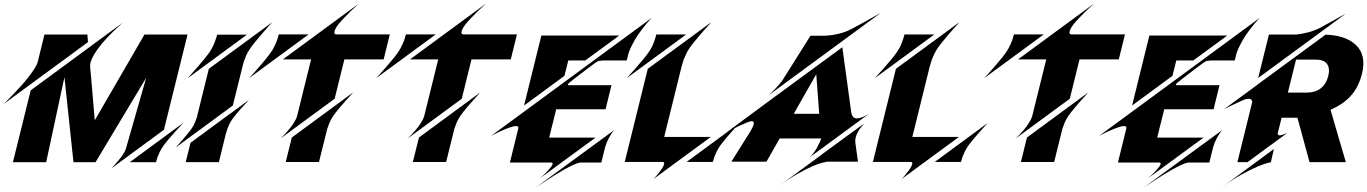

<svg xmlns="http://www.w3.org/2000/svg" viewBox="-53 -911 7682 1079"><path d="M441.4 -674.3 -32.7 -326.2Q-25.4 -333.5 -9.8 -349.1Q5.9 -364.7 25.4 -385.3Q44.9 -405.8 66.4 -429.4Q87.9 -453.1 106.4 -477.1Q125 -501 139.2 -522.7Q153.3 -544.4 158.7 -561.5L196.8 -716.8H438ZM676.3 0.5 976.6 -220.2Q952.6 -194.3 930.7 -169.9Q918 -155.8 909.4 -146Q900.9 -136.2 892.6 -126.2Q884.3 -116.2 876.5 -106.4Q868.7 -96.7 863.3 -88.9Q852.5 -73.2 845 -57.4Q837.4 -41.5 832.5 -28.8Q827.1 -13.7 823.7 0.5V-1.5L823.2 0.5ZM768.6 -474.1 483.9 0.5H359.9L309.1 -477.5L206.5 0.5H19.5L119.6 -403.3L638.2 -784.7Q633.3 -780.3 617.2 -765.9Q601.1 -751.5 579.8 -730.5Q558.6 -709.5 535.6 -684.1Q512.7 -658.7 493.7 -632.3Q474.6 -606 463.1 -580.3Q451.7 -554.7 453.6 -534.2Q453.6 -534.2 454.8 -521Q456.1 -507.8 458 -486.8Q460 -465.8 462.2 -439Q464.4 -412.1 466.8 -384.3Q472.7 -318.4 479.5 -234.9L758.8 -716.8H1001L868.2 -181.6L574.7 34.2Q594.2 13.2 610.8 -6.8Q620.6 -18.6 626.7 -26.6Q632.8 -34.7 638.4 -43.5Q644 -52.2 648.4 -60.5Q652.8 -68.8 654.8 -76.2Z M1120.6 -524.4 1477.1 -786.1Q1472.7 -781.7 1457.5 -764.6Q1442.4 -747.6 1423.3 -725.6Q1404.3 -703.6 1385.3 -680.7Q1366.2 -657.7 1355 -641.6Q1337.4 -616.7 1327.6 -592.3Q1317.9 -567.9 1314 -553.7L1255.4 -317.9L933.6 -81.5Q936.5 -84.5 947.8 -96.9Q959 -109.4 972.9 -125.5Q986.8 -141.6 1000.7 -158.4Q1014.6 -175.3 1022.9 -187Q1035.2 -204.1 1042.2 -221.7Q1049.3 -239.3 1052.7 -249.5ZM1245.1 -275.9V-275.4L1345.7 -349.1Q1325.7 -327.6 1307.6 -307.6Q1296.9 -295.9 1289.8 -287.6Q1282.7 -279.3 1275.9 -271Q1269 -262.7 1262.5 -254.4Q1255.9 -246.1 1251.5 -239.7Q1242.2 -226.6 1235.8 -213.1Q1229.5 -199.7 1225.6 -188.5Q1220.7 -175.8 1218.3 -164.1H1217.3L1177.2 0H990.7L1017.6 -108.4ZM1335 -716.3 1000.5 -470.7Q1004.4 -475.1 1019.8 -492.2Q1035.2 -509.3 1054.2 -531Q1073.2 -552.7 1092.3 -575.9Q1111.3 -599.1 1123 -615.2Q1134.8 -632.8 1143.3 -650.4Q1151.9 -668 1156.7 -682.6Q1163.1 -699.2 1167 -714.8H1167.5L1168 -716.3Z M1586.9 -138.2 1932.1 -392.1Q1909.2 -366.7 1887.7 -342.8Q1875.5 -328.6 1867.2 -319.1Q1858.9 -309.6 1850.6 -299.6Q1842.3 -289.6 1834.7 -280Q1827.1 -270.5 1821.8 -262.7Q1807.1 -241.7 1798.6 -220.9Q1790 -200.2 1786.1 -187.5L1739.7 -0.5H1552.7ZM1681.6 -717.8 1346.7 -471.7Q1351.1 -476.1 1366.5 -493.2Q1381.8 -510.3 1400.9 -532.2Q1419.9 -554.2 1439 -577.1Q1458 -600.1 1469.2 -616.7Q1478 -629.4 1484.9 -642.3Q1491.7 -655.3 1496.8 -667Q1502 -678.7 1505.4 -688.7Q1508.8 -698.7 1510.3 -705.6L1513.7 -717.8ZM1834 -717.8H2137.7L2103 -577.1H1882.3L1827.6 -356L1524.4 -133.3Q1546.4 -154.3 1564.9 -176.3Q1576.2 -189 1583 -198.2Q1589.8 -207.5 1596.4 -217.8Q1603 -228 1608.4 -238.5Q1613.8 -249 1616.7 -259.3L1695.3 -577.1H1536.6L1963.4 -890.6Q1914.6 -846.7 1880.9 -810.5Q1860.4 -789.1 1849.9 -775.9Q1839.4 -762.7 1833 -750.7Q1826.7 -738.8 1825.9 -729.7Q1825.2 -720.7 1834 -717.8Z M2301.3 -138.2 2646.5 -392.1Q2623.5 -366.7 2602.1 -342.8Q2589.8 -328.6 2581.5 -319.1Q2573.2 -309.6 2564.9 -299.6Q2556.6 -289.6 2549.1 -280Q2541.5 -270.5 2536.1 -262.7Q2521.5 -241.7 2512.9 -220.9Q2504.4 -200.2 2500.5 -187.5L2454.1 -0.5H2267.1ZM2396 -717.8 2061 -471.7Q2065.4 -476.1 2080.8 -493.2Q2096.2 -510.3 2115.2 -532.2Q2134.3 -554.2 2153.3 -577.1Q2172.4 -600.1 2183.6 -616.7Q2192.4 -629.4 2199.2 -642.3Q2206.1 -655.3 2211.2 -667Q2216.3 -678.7 2219.7 -688.7Q2223.1 -698.7 2224.6 -705.6L2228 -717.8ZM2548.3 -717.8H2852.1L2817.4 -577.1H2596.7L2542 -356L2238.8 -133.3Q2260.7 -154.3 2279.3 -176.3Q2290.5 -189 2297.4 -198.2Q2304.2 -207.5 2310.8 -217.8Q2317.4 -228 2322.8 -238.5Q2328.1 -249 2331.1 -259.3L2409.7 -577.1H2251L2677.7 -890.6Q2628.9 -846.7 2595.2 -810.5Q2574.7 -789.1 2564.2 -775.9Q2553.7 -762.7 2547.4 -750.7Q2541 -738.8 2540.3 -729.7Q2539.6 -720.7 2548.3 -717.8Z M3119.1 -484.9 2892.1 -317.9 2989.3 -711.4H3427.2L3236.3 -571.3H3140.6ZM2957.5 143.1 3398.9 -180.2Q3391.1 -171.9 3383.3 -160.2Q3375.5 -148.4 3368.7 -135.5Q3361.8 -122.6 3356.4 -109.4Q3351.1 -96.2 3348.1 -85.4L3326.2 2.4H3208.5Q3198.7 3.4 3182.6 9.8Q3166.5 16.1 3147 26.1Q3127.4 36.1 3106 48.6Q3084.5 61 3063.5 74.2Q3013.7 105 2957.5 143.1ZM2706.5 -147 3609.4 -810.5Q3582.5 -782.7 3558.1 -750.5Q3543.5 -731.9 3533.7 -717.5Q3523.9 -703.1 3514.2 -686.3Q3504.4 -669.4 3495.4 -650.9Q3486.3 -632.3 3479.5 -612.8L3469.2 -571.3H3335Q3333 -570.8 3332 -570.8H3331.5Q3324.7 -570.8 3313.7 -568.6Q3302.7 -566.4 3288.1 -554.7Q3277.3 -546.9 3257.1 -531.7Q3236.8 -516.6 3215.6 -500.2Q3194.3 -483.9 3176.5 -470Q3158.7 -456.1 3152.3 -450.7Q3149.4 -448.7 3146.2 -446Q3143.1 -443.4 3140.9 -440.7Q3138.7 -438 3138.4 -435.5Q3138.2 -433.1 3141.6 -432.1H3383.3L3350.1 -296.9H3072.8L3033.2 -137.7H3293.9L2981.9 90.8Q2985.8 87.4 2994.4 79.6Q3002.9 71.8 3012.5 62.3Q3022 52.7 3031.2 42.5Q3040.5 32.2 3046.4 23.7Q3052.2 15.1 3052.7 9.3Q3053.2 3.4 3045.9 2.4H2812.5Q2825.7 -50.8 2835.9 -92.3Q2842.3 -117.7 2845.9 -132.6Q2849.6 -147.5 2852.5 -159.7Q2855.5 -171.9 2857.4 -180.2Q2859.4 -188.5 2859.9 -189Q2861.3 -196.3 2857.9 -199.5Q2854.5 -202.6 2847.2 -202.6Q2839.8 -202.6 2830.3 -200.2Q2820.8 -197.8 2809.6 -193.8Q2798.3 -189.9 2786.4 -185.1Q2774.4 -180.2 2762.7 -174.8Q2735.8 -162.6 2706.5 -147Z M3618.7 95.7Q3621.1 93.3 3628.2 85.7Q3635.3 78.1 3643.6 67.9Q3651.9 57.6 3660.2 46.4Q3668.5 35.2 3673.6 25.1Q3678.7 15.1 3679.4 8.1Q3680.2 1 3672.9 -1H3458L3587.4 -524.4L3945.3 -787.1Q3941.4 -782.2 3925.8 -765.4Q3910.2 -748.5 3891.1 -726.6Q3872.1 -704.6 3853.3 -681.6Q3834.5 -658.7 3823.2 -642.6Q3811 -625 3802.7 -607.4Q3794.4 -589.8 3789.1 -575.7Q3783.2 -558.6 3779.3 -543H3778.8L3679.7 -141.6H3941.9ZM3803.2 -717.3 3468.8 -471.7Q3472.7 -476.1 3488.3 -493.2Q3503.9 -510.3 3522.9 -532Q3542 -553.7 3561 -576.7Q3580.1 -599.6 3591.3 -616.2Q3608.9 -640.6 3618.4 -665.3Q3627.9 -689.9 3631.8 -704.1L3635.3 -717.3ZM4103 -219.7Q4080.1 -194.3 4058.6 -170.4Q4046.4 -156.2 4038.1 -146.7Q4029.8 -137.2 4021.5 -127.2Q4013.2 -117.2 4005.6 -107.7Q3998 -98.1 3992.7 -90.3Q3981.9 -74.7 3974.4 -58.8Q3966.8 -43 3961.9 -30.3Q3956.5 -15.1 3953.1 -1.5V-1H3805.7Z M4897 -838.9 4252.9 -365.7Q4266.6 -375.5 4280.3 -388.4Q4293.9 -401.4 4306.2 -414.3Q4318.4 -427.2 4327.9 -438.5Q4337.4 -449.7 4342.3 -456.5L4501 -709H4501.5L4502 -710H4568.8Q4610.8 -710 4656 -720.2Q4701.2 -730.5 4737.8 -751Q4763.7 -764.6 4789.8 -779.1Q4815.9 -793.5 4837.6 -805.7Q4859.4 -817.9 4875.2 -826.7Q4891.1 -835.4 4897 -838.9ZM4730 -284.7Q4731 -276.9 4732.9 -269.8Q4734.9 -262.7 4738.8 -257.3Q4742.7 -252 4748.5 -248.8Q4754.4 -245.6 4763.2 -245.6Q4774.4 -245.6 4790.8 -251.5Q4807.1 -257.3 4830.6 -271.5L4493.7 -24.4Q4508.8 -36.6 4520.8 -53.5Q4532.7 -70.3 4541.3 -86.4Q4549.8 -102.5 4555.2 -115.2Q4560.5 -127.9 4562.5 -132.8H4328.6L4254.4 -2.4H4057.1L4165 -174.3Q4180.7 -201.2 4182.9 -215.6Q4185.1 -230 4171.4 -230Q4163.1 -230 4143.8 -222.2Q4124.5 -214.4 4103 -204.3Q4081.5 -194.3 4062.3 -184.3Q4043 -174.3 4034.2 -169.9L4273.4 -346.7L4680.7 -645.5L4729.5 -289.1L4730 -287.1Q4730 -285.2 4730 -284.7ZM4407.7 -271.5H4550.8L4534.2 -493.7ZM4745.1 -174.3 4803.2 -216.8Q4794.4 -207 4784.9 -194.8Q4775.4 -182.6 4767.8 -168.9Q4760.3 -155.3 4756.1 -140.4Q4752 -125.5 4753.9 -111.3Q4754.4 -108.9 4754.4 -105L4768.6 -2.4H4596.2Q4589.8 -1.5 4568.8 3.4Q4547.9 8.3 4513.2 23.2Q4478.5 38.1 4430.2 65.2Q4381.8 92.3 4320.8 137.2L4567.9 -44.4V-44.9L4745.1 -174.8Z M5013.2 95.7Q5015.6 93.3 5022.7 85.7Q5029.8 78.1 5038.1 67.9Q5046.4 57.6 5054.7 46.4Q5063 35.2 5068.1 25.1Q5073.2 15.1 5074 8.1Q5074.7 1 5067.4 -1H4852.5L4981.9 -524.4L5339.8 -787.1Q5335.9 -782.2 5320.3 -765.4Q5304.7 -748.5 5285.6 -726.6Q5266.6 -704.6 5247.8 -681.6Q5229 -658.7 5217.8 -642.6Q5205.6 -625 5197.3 -607.4Q5189 -589.8 5183.6 -575.7Q5177.7 -558.6 5173.8 -543H5173.3L5074.2 -141.6H5336.4ZM5197.8 -717.3 4863.3 -471.7Q4867.2 -476.1 4882.8 -493.2Q4898.4 -510.3 4917.5 -532Q4936.5 -553.7 4955.6 -576.7Q4974.6 -599.6 4985.8 -616.2Q5003.4 -640.6 5012.9 -665.3Q5022.5 -689.9 5026.4 -704.1L5029.8 -717.3ZM5497.6 -219.7Q5474.6 -194.3 5453.1 -170.4Q5440.9 -156.2 5432.6 -146.7Q5424.3 -137.2 5416 -127.2Q5407.7 -117.2 5400.1 -107.7Q5392.6 -98.1 5387.2 -90.3Q5376.5 -74.7 5368.9 -58.8Q5361.3 -43 5356.4 -30.3Q5351.1 -15.1 5347.7 -1.5V-1H5200.2Z M5718.3 -138.2 6063.5 -392.1Q6040.5 -366.7 6019 -342.8Q6006.8 -328.6 5998.5 -319.1Q5990.2 -309.6 5981.9 -299.6Q5973.6 -289.6 5966.1 -280Q5958.5 -270.5 5953.1 -262.7Q5938.5 -241.7 5929.9 -220.9Q5921.4 -200.2 5917.5 -187.5L5871.1 -0.5H5684.1ZM5813 -717.8 5478 -471.7Q5482.4 -476.1 5497.8 -493.2Q5513.2 -510.3 5532.2 -532.2Q5551.3 -554.2 5570.3 -577.1Q5589.4 -600.1 5600.6 -616.7Q5609.4 -629.4 5616.2 -642.3Q5623 -655.3 5628.2 -667Q5633.3 -678.7 5636.7 -688.7Q5640.1 -698.7 5641.6 -705.6L5645 -717.8ZM5965.3 -717.8H6269L6234.4 -577.1H6013.7L5959 -356L5655.8 -133.3Q5677.7 -154.3 5696.3 -176.3Q5707.5 -189 5714.4 -198.2Q5721.2 -207.5 5727.8 -217.8Q5734.4 -228 5739.7 -238.5Q5745.1 -249 5748 -259.3L5826.7 -577.1H5668L6094.7 -890.6Q6045.9 -846.7 6012.2 -810.5Q5991.7 -789.1 5981.2 -775.9Q5970.7 -762.7 5964.4 -750.7Q5958 -738.8 5957.3 -729.7Q5956.5 -720.7 5965.3 -717.8Z M6536.1 -484.9 6309.1 -317.9 6406.2 -711.4H6844.2L6653.3 -571.3H6557.6ZM6374.5 143.1 6815.9 -180.2Q6808.1 -171.9 6800.3 -160.2Q6792.5 -148.4 6785.6 -135.5Q6778.8 -122.6 6773.4 -109.4Q6768.1 -96.2 6765.1 -85.4L6743.2 2.4H6625.5Q6615.7 3.4 6599.6 9.8Q6583.5 16.1 6564 26.1Q6544.4 36.1 6522.9 48.6Q6501.5 61 6480.5 74.2Q6430.7 105 6374.5 143.1ZM6123.5 -147 7026.4 -810.5Q6999.5 -782.7 6975.1 -750.5Q6960.4 -731.9 6950.7 -717.5Q6940.9 -703.1 6931.2 -686.3Q6921.4 -669.4 6912.4 -650.9Q6903.3 -632.3 6896.5 -612.8L6886.2 -571.3H6752Q6750 -570.8 6749 -570.8H6748.5Q6741.7 -570.8 6730.7 -568.6Q6719.7 -566.4 6705.1 -554.7Q6694.3 -546.9 6674.1 -531.7Q6653.8 -516.6 6632.6 -500.2Q6611.3 -483.9 6593.5 -470Q6575.7 -456.1 6569.3 -450.7Q6566.4 -448.7 6563.2 -446Q6560.1 -443.4 6557.9 -440.7Q6555.7 -438 6555.4 -435.5Q6555.2 -433.1 6558.6 -432.1H6800.3L6767.1 -296.9H6489.7L6450.2 -137.7H6710.9L6398.9 90.8Q6402.8 87.4 6411.4 79.6Q6419.9 71.8 6429.4 62.3Q6439 52.7 6448.2 42.5Q6457.5 32.2 6463.4 23.7Q6469.2 15.1 6469.7 9.3Q6470.2 3.4 6462.9 2.4H6229.5Q6242.7 -50.8 6252.9 -92.3Q6259.3 -117.7 6262.9 -132.6Q6266.6 -147.5 6269.5 -159.7Q6272.5 -171.9 6274.4 -180.2Q6276.4 -188.5 6276.9 -189Q6278.3 -196.3 6274.9 -199.5Q6271.5 -202.6 6264.2 -202.6Q6256.8 -202.6 6247.3 -200.2Q6237.8 -197.8 6226.6 -193.8Q6215.3 -189.9 6203.4 -185.1Q6191.4 -180.2 6179.7 -174.8Q6152.8 -162.6 6123.5 -147Z M7565.4 -659.7Q7627.4 -602.1 7601.1 -497.1Q7582.5 -421.9 7539.1 -373.3Q7495.6 -324.7 7424.3 -294.4L7477.5 -111.3V-111.8L7510.3 0H7306.2L7238.3 -249.5H7149.4L7127 -159.7Q7127.4 -156.7 7129.6 -153.6Q7131.8 -150.4 7139.2 -150.4Q7145 -150.4 7155.3 -153.6Q7165.5 -156.7 7182.1 -164.1Q7181.6 -164.1 7171.9 -157Q7162.1 -149.9 7146.5 -138.2Q7130.9 -126.5 7110.6 -111.8Q7090.3 -97.2 7069.3 -82Q7020.5 -45.9 6958 0H6900.9L6984.4 -338.4Q6983.9 -342.8 6980.2 -349.4Q6976.6 -356 6963.9 -356Q6958 -356 6949.7 -354Q6941.4 -352.1 6930.2 -347.2Q6908.2 -337.4 6888.9 -328.1Q6869.6 -318.8 6855 -312Q6838.4 -303.7 6824.2 -295.9L7007.3 -430.2V-430.7L7396.5 -716.3Q7418.5 -715.3 7441.4 -712.4Q7464.4 -709.5 7486.3 -702.9Q7508.3 -696.3 7528.6 -685.8Q7548.8 -675.3 7565.4 -659.7ZM7411.6 -483.9Q7422.4 -527.8 7404.3 -551.8Q7386.7 -576.2 7338.9 -576.2H7230.5L7184.6 -390.6H7290.5Q7337.9 -390.6 7368.9 -414.3Q7399.9 -438 7411.6 -483.9ZM7511.2 -835 7017.6 -472.7 7078.1 -716.8H7231Q7243.7 -718.3 7260 -720.9Q7276.4 -723.6 7294.7 -728.3Q7313 -732.9 7332.3 -740Q7351.6 -747.1 7370.1 -756.8Q7390.1 -768.1 7410.4 -779.3Q7430.7 -790.5 7449.2 -800.8Q7467.8 -811 7483.6 -819.8Q7499.5 -828.6 7511.2 -835ZM6805.2 147.9 7106 -73.7 7088.9 0.5Q7055.7 7.3 7012.2 25.9Q6973.1 42.5 6922.1 70.8Q6871.1 99.1 6805.2 147.9Z"/></svg>

Font: Facon
Style: Bold Italic
Weight: 700
Italic angle: -12°
Designer: Google
Version: Version 2.001150; 2014